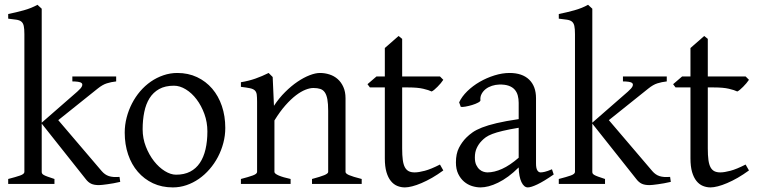

<svg xmlns="http://www.w3.org/2000/svg" viewBox="-20 -777 3198 811"><path d="M14.6 0V-21Q46.9 -29.3 64.9 -35.6Q83 -42 83 -50.8V-632.8Q83 -655.3 80.3 -667.5Q77.6 -679.7 70.1 -685.8Q62.5 -691.9 49.1 -693.8Q35.6 -695.8 14.6 -698.2V-717.8Q48.3 -724.6 80.8 -733.6Q113.3 -742.7 138.2 -756.8L156.2 -740.2V-258.8L306.6 -390.1Q322.8 -404.3 326.2 -412.8Q329.6 -421.4 325 -425.8Q320.3 -430.2 309.3 -431.6Q298.3 -433.1 285.6 -433.1V-454.1H470.7V-433.1Q449.2 -430.7 431.2 -425Q413.1 -419.4 392.6 -402.8L226.1 -269.5L409.7 -54.2Q416.5 -46.4 423.8 -41.3Q431.2 -36.1 439.9 -33.2Q448.7 -30.3 459.7 -29.5Q470.7 -28.8 484.9 -29.8L487.8 -8.8Q473.6 -5.4 459.7 -2.9Q445.8 -0.5 433.8 1.2Q421.9 2.9 412.4 3.9Q402.8 4.9 397.9 4.9Q377.4 4.9 365 -1Q352.5 -6.8 341.8 -21L156.2 -254.9V-50.8Q156.2 -46.9 158 -43.9Q159.7 -41 165 -37.8Q170.4 -34.7 181.2 -30.8Q191.9 -26.9 210 -21V0Z M856 -222.2Q856 -260.7 843.3 -295.7Q830.6 -330.6 810.5 -357.2Q790.5 -383.8 765.1 -399.4Q739.7 -415 714.8 -415Q677.7 -415 652.3 -400.9Q627 -386.7 611.6 -362.1Q596.2 -337.4 589.4 -303.7Q582.5 -270 582.5 -231Q582.5 -192.4 596.2 -157.5Q609.9 -122.6 630.6 -96.2Q651.4 -69.8 676.3 -54.4Q701.2 -39.1 723.6 -39.1Q758.3 -39.1 783.2 -52Q808.1 -64.9 824.2 -88.9Q840.3 -112.8 848.1 -146.5Q856 -180.2 856 -222.2ZM931.6 -236.8Q931.6 -204.1 923.3 -172.9Q915 -141.6 900.4 -113.8Q885.7 -85.9 865.2 -62.3Q844.7 -38.6 820.1 -21.5Q795.4 -4.4 767.6 5.1Q739.7 14.6 710 14.6Q663.6 14.6 626.2 -2.9Q588.9 -20.5 562.3 -51.3Q535.6 -82 521.2 -124.5Q506.8 -167 506.8 -216.8Q506.8 -249 514.9 -280.3Q522.9 -311.5 537.4 -339.6Q551.8 -367.7 572 -391.4Q592.3 -415 616.9 -432.1Q641.6 -449.2 670.2 -459Q698.7 -468.8 729 -468.8Q774.9 -468.8 812.3 -451.2Q849.6 -433.6 876.2 -402.6Q902.8 -371.6 917.2 -329.1Q931.6 -286.6 931.6 -236.8Z M1297.9 0V-21Q1333 -30.3 1349.6 -37.1Q1366.2 -43.9 1366.2 -50.8V-309.1Q1366.2 -338.9 1362.8 -357.4Q1359.4 -376 1352.1 -386.7Q1344.7 -397.5 1332.8 -401.4Q1320.8 -405.3 1303.7 -405.3Q1288.6 -405.3 1270 -397.9Q1251.5 -390.6 1230.2 -374.5Q1209 -358.4 1185.8 -332.3Q1162.6 -306.2 1139.2 -268.1V-50.8Q1139.2 -43.5 1157.5 -35.6Q1175.8 -27.8 1207.5 -21V0H997.6V-21Q1029.8 -29.3 1047.9 -35.9Q1065.9 -42.5 1065.9 -50.8V-347.2Q1065.9 -366.2 1064.5 -377.4Q1063 -388.7 1056.4 -395Q1049.8 -401.4 1036.1 -404.3Q1022.5 -407.2 997.6 -410.2V-429.7Q1030.8 -435.1 1059.1 -445.1Q1087.4 -455.1 1114.7 -468.8L1131.8 -451.7L1137.2 -330.1Q1158.7 -362.8 1184.6 -388.4Q1210.4 -414.1 1236.8 -431.9Q1263.2 -449.7 1287.8 -459.2Q1312.5 -468.8 1331.5 -468.8Q1352.5 -468.8 1372.1 -462.4Q1391.6 -456.1 1406.5 -442.9Q1421.4 -429.7 1430.4 -409.4Q1439.5 -389.2 1439.5 -361.8V-50.8Q1439.5 -43.9 1454.3 -37.4Q1469.2 -30.8 1507.8 -21V0Z M1852.5 -57.1Q1828.6 -39.6 1805.2 -26.1Q1781.7 -12.7 1760.5 -3.7Q1739.3 5.4 1721.2 10Q1703.1 14.6 1690.4 14.6Q1673.3 14.6 1658 8.3Q1642.6 2 1630.9 -12.5Q1619.1 -26.9 1612.3 -50.3Q1605.5 -73.7 1605.5 -107.9V-407.7H1542.5L1532.2 -421.4L1570.3 -454.1H1605.5V-574.2L1663.6 -625L1678.7 -612.8V-454.1H1838.4L1852.5 -439.9Q1848.1 -433.1 1841.6 -425.3Q1835 -417.5 1828.1 -410.6Q1821.3 -403.8 1814.7 -398.2Q1808.1 -392.6 1803.2 -390.6Q1791.5 -396.5 1767.6 -402.1Q1743.7 -407.7 1704.1 -407.7H1678.7V-149.9Q1678.7 -120.6 1681.4 -101.1Q1684.1 -81.5 1690.4 -70.1Q1696.8 -58.6 1706.8 -53.7Q1716.8 -48.8 1731.4 -48.8Q1748.5 -48.8 1774.4 -55.7Q1800.3 -62.5 1838.4 -82Z M2038.6 -48.8Q2067.9 -48.8 2100.8 -63.7Q2133.8 -78.6 2170.9 -110.8V-237.3Q2129.9 -230.5 2103.3 -224.1Q2076.7 -217.8 2059.6 -211.2Q2042.5 -204.6 2032.2 -197.3Q2022 -189.9 2014.2 -181.6Q2001.5 -168.5 1993.7 -151.6Q1985.8 -134.8 1985.8 -111.8Q1985.8 -92.3 1991.7 -80.1Q1997.6 -67.9 2005.9 -60.8Q2014.2 -53.7 2023.2 -51.3Q2032.2 -48.8 2038.6 -48.8ZM2318.8 -40Q2277.3 -11.2 2250.2 1.7Q2223.1 14.6 2209.5 14.6Q2193.4 14.6 2182.6 -7.8Q2171.9 -30.3 2170.9 -69.8Q2148.9 -47.9 2127 -31.7Q2105 -15.6 2084 -5.4Q2063 4.9 2044.2 9.8Q2025.4 14.6 2009.8 14.6Q1992.2 14.6 1973.6 8.8Q1955.1 2.9 1940.2 -9.8Q1925.3 -22.5 1915.5 -42.5Q1905.8 -62.5 1905.8 -90.8Q1905.8 -127.9 1918.7 -152.8Q1931.6 -177.7 1949.7 -195.8Q1961.4 -207.5 1976.3 -218Q1991.2 -228.5 2015.9 -238.3Q2040.5 -248 2077.6 -256.8Q2114.7 -265.6 2170.9 -273.9V-342.8Q2170.9 -359.4 2167 -373.8Q2163.1 -388.2 2153.8 -398.7Q2144.5 -409.2 2128.7 -414.8Q2112.8 -420.4 2088.9 -419.9Q2073.2 -419.4 2058.1 -414.6Q2043 -409.7 2031.7 -400.9Q2020.5 -392.1 2014.2 -380.1Q2007.8 -368.2 2009.3 -353.5Q2009.8 -349.1 1999.3 -343.5Q1988.8 -337.9 1974.4 -333.5Q1960 -329.1 1946 -326.7Q1932.1 -324.2 1926.3 -325.7L1919.4 -344.7Q1930.7 -369.1 1953.6 -391.6Q1976.6 -414.1 2006.1 -431.2Q2035.6 -448.2 2068.6 -458.5Q2101.6 -468.8 2132.3 -468.8Q2186 -468.8 2215.1 -440.7Q2244.1 -412.6 2244.1 -362.3V-86.9Q2244.1 -66.4 2249.5 -57.6Q2254.9 -48.8 2263.7 -48.8Q2270.5 -48.8 2281.2 -51.3Q2292 -53.7 2311.5 -62Z M2340.3 0V-21Q2372.6 -29.3 2390.6 -35.6Q2408.7 -42 2408.7 -50.8V-632.8Q2408.7 -655.3 2406 -667.5Q2403.3 -679.7 2395.8 -685.8Q2388.2 -691.9 2374.8 -693.8Q2361.3 -695.8 2340.3 -698.2V-717.8Q2374 -724.6 2406.5 -733.6Q2439 -742.7 2463.9 -756.8L2481.9 -740.2V-258.8L2632.3 -390.1Q2648.4 -404.3 2651.9 -412.8Q2655.3 -421.4 2650.6 -425.8Q2646 -430.2 2635 -431.6Q2624 -433.1 2611.3 -433.1V-454.1H2796.4V-433.1Q2774.9 -430.7 2756.8 -425Q2738.8 -419.4 2718.3 -402.8L2551.8 -269.5L2735.4 -54.2Q2742.2 -46.4 2749.5 -41.3Q2756.8 -36.1 2765.6 -33.2Q2774.4 -30.3 2785.4 -29.5Q2796.4 -28.8 2810.5 -29.8L2813.5 -8.8Q2799.3 -5.4 2785.4 -2.9Q2771.5 -0.5 2759.5 1.2Q2747.6 2.9 2738 3.9Q2728.5 4.9 2723.6 4.9Q2703.1 4.9 2690.7 -1Q2678.2 -6.8 2667.5 -21L2481.9 -254.9V-50.8Q2481.9 -46.9 2483.6 -43.9Q2485.4 -41 2490.7 -37.8Q2496.1 -34.7 2506.8 -30.8Q2517.6 -26.9 2535.6 -21V0Z M3143.6 -57.1Q3119.6 -39.6 3096.2 -26.1Q3072.8 -12.7 3051.5 -3.7Q3030.3 5.4 3012.2 10Q2994.1 14.6 2981.4 14.6Q2964.4 14.6 2949 8.3Q2933.6 2 2921.9 -12.5Q2910.2 -26.9 2903.3 -50.3Q2896.5 -73.7 2896.5 -107.9V-407.7H2833.5L2823.2 -421.4L2861.3 -454.1H2896.5V-574.2L2954.6 -625L2969.7 -612.8V-454.1H3129.4L3143.6 -439.9Q3139.2 -433.1 3132.6 -425.3Q3126 -417.5 3119.1 -410.6Q3112.3 -403.8 3105.7 -398.2Q3099.1 -392.6 3094.2 -390.6Q3082.5 -396.5 3058.6 -402.1Q3034.7 -407.7 2995.1 -407.7H2969.7V-149.9Q2969.7 -120.6 2972.4 -101.1Q2975.1 -81.5 2981.4 -70.1Q2987.8 -58.6 2997.8 -53.7Q3007.8 -48.8 3022.5 -48.8Q3039.6 -48.8 3065.4 -55.7Q3091.3 -62.5 3129.4 -82Z"/></svg>

Font: Gentium Plus Am
Style: Regular
Weight: 400
Designer: J. Victor Gaultney, Annie Olsen, Iska Routamaa, Becca Hirsbrunner
Foundry: SIL International
Version: Version 5.000